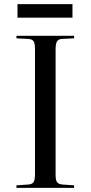

<svg xmlns="http://www.w3.org/2000/svg" viewBox="-20 -902 435 922"><path d="M59 0V-12L117 -16Q136 -18 142 -28.5Q148 -39 148 -67V-668Q148 -693 141.5 -703.5Q135 -714 115 -715L59 -718V-730H336V-718L277 -715Q261 -714 254 -703.5Q247 -693 247 -664V-63Q247 -38 253.5 -28Q260 -18 279 -16L336 -12V0ZM64 -817V-882H328V-817Z"/></svg>

Font: Display Regular
Style: Regular
Weight: 400
Designer: Latin by Veronika Burian and Jose Scaglione. Greek by Irene Vlachou. Cyrillic by Vera Evstafieva.
Foundry: TypeTogether
Version: Version 3.002